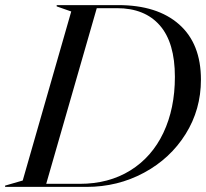

<svg xmlns="http://www.w3.org/2000/svg" viewBox="-73 -732 807 752"><path d="M-53 -5 16 -25 206 -687 149 -707V-712H390Q543 -712 628.5 -636.5Q714 -561 714 -420Q714 -303 654 -207Q594 -111 491 -55.5Q388 0 266 0H-53ZM239 -12Q353 -12 437.5 -64.5Q522 -117 567 -212Q612 -307 612 -431Q612 -565 553 -632.5Q494 -700 385 -700H306L108 -12Z"/></svg>

Font: Nyght Serif Italic
Style: Regular
Weight: 400
Italic angle: -16°
Designer: Maksym Kobuzan
Version: Version 0.410